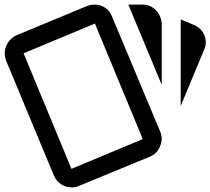

<svg xmlns="http://www.w3.org/2000/svg" viewBox="-20 -723 911 831"><path d="M390.8 -703.1Q373.3 -703.1 357.9 -697.4L51.3 -570.3Q20 -554.9 7.2 -524.6Q-5.6 -494.4 6.2 -461L213.3 36.9Q223.1 60.5 243.6 74.1Q264.1 87.7 287.2 87.7Q304.6 89.7 320.5 82.1L629.2 -45.1Q652.8 -54.9 665.4 -75.4Q677.9 -95.9 680 -119.5Q680 -136.9 673.8 -152.3L465.1 -650.8Q455.4 -676.4 434.9 -689.7Q414.4 -703.1 390.8 -703.1ZM535.4 -703.1 680 -355.9V-619.5Q677.9 -654.9 654.6 -679Q631.3 -703.1 595.9 -703.1ZM762.1 -639V-264.1L863.6 -508.2Q877.4 -539.5 864.6 -570.5Q851.8 -601.5 818.5 -615.4ZM390.8 -621 597.9 -121 289.2 7.7 82.1 -492.3Z"/></svg>

Font: FiraCode Nerd Font
Style: Regular
Weight: 400
Designer: Carrois Corporate, Edenspiekermann AG, Nikita Prokopov
Foundry: Carrois Corporate, Edenspiekermann AG, Nikita Prokopov
Version: Version 6.002;Nerd Fonts 2.2.2